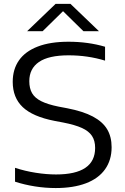

<svg xmlns="http://www.w3.org/2000/svg" viewBox="-20 -966 646 996"><path d="M58 -23.5V-95.5Q109.5 -78.5 165.2 -69.8Q221 -61 270.5 -61Q473.5 -61 473.5 -198.5Q473.5 -236.5 457 -261.2Q440.5 -286 404.8 -302.2Q369 -318.5 307.5 -330.5L262.5 -339Q150 -361 98 -410.2Q46 -459.5 46 -541.5Q46 -606.5 78.5 -653Q111 -699.5 175.8 -724.5Q240.5 -749.5 335.5 -749.5Q437 -749.5 525 -723.5V-651.5Q435 -679 336 -679Q232.5 -679 182.2 -644.5Q132 -610 132 -545Q132 -507.5 146.5 -482.5Q161 -457.5 194 -441Q227 -424.5 283.5 -413L328.5 -404.5Q411 -388.5 461.8 -361.5Q512.5 -334.5 535.8 -295.5Q559 -256.5 559 -202.5Q559 -135.5 525 -87.8Q491 -40 425.8 -15.2Q360.5 9.5 269 9.5Q215.5 9.5 161.5 1Q107.5 -7.5 58 -23.5ZM493.5 -804H413L307 -908L201 -804H120.5L268.5 -946H345.5Z"/></svg>

Font: Encode Sans Expanded
Style: Regular
Weight: 400
Width: 7
Designer: Multiple Designers
Foundry: Impallari Type
Version: Version 2.000